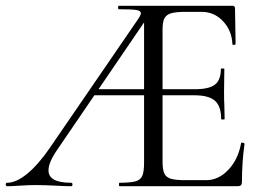

<svg xmlns="http://www.w3.org/2000/svg" viewBox="-22 -645 916 665"><path d="M3 -12Q34 -12 72 -43Q110 -74 150 -132L453 -574Q466 -592 466 -599Q466 -608 449.5 -610.5Q433 -613 389 -613Q387 -613 387 -619Q387 -625 389 -625H783Q792 -625 792 -616L794 -493Q794 -490 788.5 -489.5Q783 -489 783 -492Q781 -539 750.5 -571.5Q720 -604 676 -604H621Q587 -604 570.5 -599Q554 -594 547.5 -581.5Q541 -569 541 -543V-85Q541 -58 547 -44.5Q553 -31 569.5 -26Q586 -21 619 -21H692Q735 -21 769 -57Q803 -93 813 -149Q813 -151 817 -151Q820 -151 822.5 -149.5Q825 -148 825 -147Q816 -84 816 -15Q816 -7 812.5 -3.5Q809 0 800 0H392Q390 0 390 -6Q390 -12 392 -12Q430 -12 447.5 -17Q465 -22 471 -36.5Q477 -51 477 -81V-588L502 -604L176 -126Q146 -83 146 -55Q146 -12 224 -12Q229 -12 229 -6Q229 0 224 0Q206 0 170 -2Q130 -4 101 -4Q77 -4 47 -2Q19 0 3 0Q-2 0 -2 -6Q-2 -12 3 -12ZM305 -336H516L523 -315H290ZM651 -315H505V-336H653Q702 -336 722.5 -352Q743 -368 743 -406Q743 -408 749 -408Q755 -408 755 -406L754 -325Q754 -296 755 -281L756 -233Q756 -231 750 -231Q744 -231 744 -233Q744 -277 722.5 -296Q701 -315 651 -315Z"/></svg>

Font: Cormorant Unicase
Style: Regular
Weight: 400
Designer: Christian Thalmann (Catharsis Fonts)
Foundry: Catharsis Fonts
Version: Version 4.000